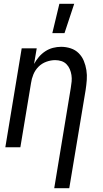

<svg xmlns="http://www.w3.org/2000/svg" viewBox="-20 -774 540 1009"><path d="M265 215 352 -312Q355 -329 356.5 -346Q358 -363 355.5 -379.5Q353 -396 346.5 -411Q340 -426 329 -437Q318 -448 302.5 -453Q287 -458 270 -458Q247 -458 223.5 -449.5Q200 -441 182.5 -423.5Q165 -406 155.5 -383Q146 -360 143 -337L87 0H8L94 -520H173L159 -438Q170 -458 184.5 -475Q199 -492 218 -504.5Q237 -517 258.5 -522.5Q280 -528 301 -528Q327 -528 351.5 -520Q376 -512 393.5 -494.5Q411 -477 420.5 -454Q430 -431 434 -405.5Q438 -380 436 -353.5Q434 -327 430 -301L344 215ZM255 -600 292 -754H370L319 -600Z"/></svg>

Font: Iosevka Oblique
Style: Regular
Weight: 400
Italic angle: -9°
Monospace: yes
Designer: Belleve Invis
Foundry: Belleve Invis
Version: Version 32.5.0; ttfautohint (v1.8.4)